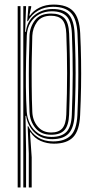

<svg xmlns="http://www.w3.org/2000/svg" viewBox="-20 -627 425 847"><path d="M107 200V50L102 -70H104.8Q118.2 -39.8 146.8 -21.5Q175.2 -3.2 214 -3.2Q265.2 -3.2 291.9 -29.1Q318.5 -55 321.5 -120.5Q324 -178.5 325 -238.2Q326 -298 325.2 -358.5Q324.5 -419 321.8 -479.2Q318.8 -543 293.1 -570Q267.5 -597 213.8 -597Q177.8 -597 148.6 -580.5Q119.5 -564 103 -533.5H100L105.5 -600H117.8L117.5 -594.8L109.2 -558.2H112Q127.2 -580.2 154.5 -593.5Q181.8 -606.8 216 -606.8Q275.2 -606.8 302.9 -577.6Q330.5 -548.5 333.8 -480.5Q336.8 -418.5 337.6 -360.1Q338.5 -301.8 337.5 -242.8Q336.5 -183.8 333.5 -119.5Q330.5 -50.8 302.6 -22Q274.8 6.8 218 6.8Q186.8 6.8 159.5 -5.2Q132.2 -17.2 115 -43.2H112.2L119.8 66.8V200ZM58 200V-600H70.5V200ZM82.8 200V-600H95L91 -486.5H94Q99.8 -534.5 133.4 -560.9Q167 -587.2 212.5 -587.2Q263 -587.2 284.8 -561.4Q306.5 -535.5 309.2 -479Q312 -420.5 313 -363.4Q314 -306.2 313 -246.6Q312 -187 309 -120.8Q306.8 -65.2 284.1 -39.4Q261.5 -13.5 210.8 -13Q162.8 -12.8 132.4 -42.2Q102 -71.8 95.2 -116H92.5L95 32.2V200ZM207 -23Q252.2 -23 273.5 -45.5Q294.8 -68 296.8 -120.5Q300.5 -214.2 300.8 -300.4Q301 -386.5 297.2 -478.8Q294.8 -534.2 273.1 -555.8Q251.5 -577.2 208.8 -577.2Q178.5 -577.2 154 -564.4Q129.5 -551.5 114.6 -527.5Q99.8 -503.5 98.2 -469.8Q96.5 -424 95.1 -364.5Q93.8 -305 94.2 -244.1Q94.8 -183.2 98 -133Q100 -105.8 112.5 -80.5Q125 -55.2 148.6 -39.1Q172.2 -23 207 -23ZM206 -32.5Q161 -32.5 136.5 -62.1Q112 -91.8 110.2 -133Q108.2 -182 107.5 -241.1Q106.8 -300.2 107.6 -359.9Q108.5 -419.5 110.2 -469.2Q111.5 -507 133.9 -537.1Q156.2 -567.2 205.2 -567.2Q244.5 -567.2 263.8 -547.5Q283 -527.8 285 -478.8Q287.2 -423.8 288 -367Q288.8 -310.2 288 -249.5Q287.2 -188.8 284.8 -121.2Q283 -73.8 264.4 -53.1Q245.8 -32.5 206 -32.5ZM205.8 -42.5Q238.8 -42.5 254.8 -60.6Q270.8 -78.8 272.5 -121.5Q276 -217.5 276 -304.6Q276 -391.8 272.5 -478.5Q270.8 -522.2 254.5 -539.9Q238.2 -557.5 205 -557.5Q163 -557.5 143.5 -530.4Q124 -503.2 122.5 -468.8Q121 -426.5 120.1 -368Q119.2 -309.5 119.8 -247.8Q120.2 -186 122.5 -133.5Q124.2 -95 146.4 -68.8Q168.5 -42.5 205.8 -42.5Z"/></svg>

Font: Big Shoulders Inline Text Thin Light
Style: Regular
Weight: 300
Version: Version 2.002